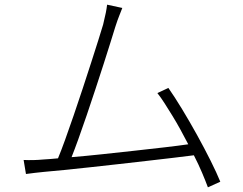

<svg xmlns="http://www.w3.org/2000/svg" viewBox="-20 -774 1040 821"><path d="M869 27Q859 0 844 -35.5Q829 -71 809 -110Q772 -105 719.5 -99Q667 -93 607.5 -86Q548 -79 484.5 -72Q421 -65 362.5 -58.5Q304 -52 253 -47Q202 -42 168 -39Q149 -37 130.5 -35Q112 -33 91 -30L81 -90Q102 -89 123 -89.5Q144 -90 165 -92Q179 -93 194.5 -94Q210 -95 228 -97Q241 -128 258.5 -176.5Q276 -225 295 -280.5Q314 -336 333.5 -395Q353 -454 370 -507Q387 -560 400.5 -602.5Q414 -645 421 -669Q429 -702 432.5 -719.5Q436 -737 438 -754L503 -740Q497 -724 490 -707Q483 -690 473 -659Q466 -636 453 -594.5Q440 -553 423.5 -501.5Q407 -450 388 -392.5Q369 -335 350.5 -280.5Q332 -226 315 -179Q298 -132 286 -102Q347 -107 417 -114.5Q487 -122 555 -129.5Q623 -137 683.5 -144Q744 -151 785 -157Q769 -188 752 -219Q735 -250 717.5 -278.5Q700 -307 684 -332Q668 -357 653 -376L700 -398Q726 -361 758.5 -307.5Q791 -254 822.5 -197Q854 -140 880.5 -87Q907 -34 922 3Z"/></svg>

Font: SpoqaHanSansJP-Light
Style: Regular
Weight: 300
Designer: [Source Han Sans]
Ryoko NISHIZUKA  (kana & ideographs); Paul D. Hunt (Latin, Greek & Cyrillic); Wenlong ZHANG  (bopomofo
Foundry: Spoqa (http://bi.spoqa.com)
Version: Version 1.002.20150607